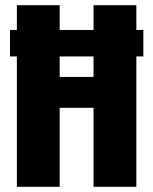

<svg xmlns="http://www.w3.org/2000/svg" viewBox="-20 -720 590 740"><path d="M45 0V-502.5H18.5V-604.5H45V-700H210V-604.5H340.5V-700H505.5V-604.5H532.5V-502.5H505.5V0H340.5V-304.5H210V0ZM210 -423.5H340.5V-502.5H210Z"/></svg>

Font: Trispace SemiCondensed
Style: Bold
Weight: 700
Width: 4
Designer: Tyler Finck
Foundry: Etcetera Type Company
Version: Version 1.210; ttfautohint (v1.8.3)